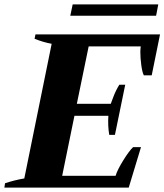

<svg xmlns="http://www.w3.org/2000/svg" viewBox="-40 -857 751 877"><path d="M673 -785H281L292 -837H683ZM691 -700 653 -513H617Q610 -526 605.5 -558.5Q601 -591 601 -620Q601 -631 603 -645H365L311 -383H466Q467 -386 478 -415Q489 -444 505 -470H532L485 -241H459Q452 -282 455 -328H300L244 -54H488Q496 -81 523 -124.5Q550 -168 568 -185H604L548 0H-20L-17 -20Q25 -34 71 -42L196 -657Q157 -664 118 -680L122 -700Z"/></svg>

Font: Trirong ExtraBold
Style: Italic
Weight: 800
Italic angle: -12°
Designer: Katatrad Team
Foundry: CadsonDemak
Version: Version 1.001